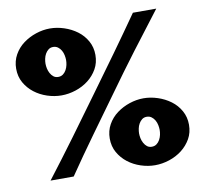

<svg xmlns="http://www.w3.org/2000/svg" viewBox="-79 -788 966 890"><g transform="rotate(-10 404.0 -343.0)"><path d="M210 -695Q243 -695 276.5 -684Q310 -673 337 -653Q364 -633 380.5 -603.5Q397 -574 397 -538Q397 -501 380.5 -472Q364 -443 337.5 -422.5Q311 -402 277.5 -391Q244 -380 210 -380Q177 -380 143.5 -391Q110 -402 83.5 -422.5Q57 -443 40.5 -472Q24 -501 24 -538Q24 -574 40.5 -603.5Q57 -633 84 -653Q111 -673 144 -684Q177 -695 210 -695ZM581 -301Q614 -301 647.5 -290Q681 -279 708 -259Q735 -239 751.5 -209.5Q768 -180 768 -144Q768 -107 751.5 -78Q735 -49 708.5 -28.5Q682 -8 648.5 3Q615 14 581 14Q548 14 514.5 3Q481 -8 454.5 -28.5Q428 -49 411.5 -78Q395 -107 395 -144Q395 -180 411.5 -209.5Q428 -239 455 -259Q482 -279 515 -290Q548 -301 581 -301ZM712 -700Q644 -612 578 -524.5Q512 -437 449 -349L323 -175Q260 -88 200 0H91Q161 -91 226.5 -180Q292 -269 358 -360Q421 -446 481.5 -530Q542 -614 602 -700ZM210 -608Q197 -608 188 -601Q179 -594 173 -583.5Q167 -573 164.5 -560.5Q162 -548 162 -538Q162 -527 164.5 -515Q167 -503 173 -492Q179 -481 188 -474Q197 -467 210 -467Q223 -467 232.5 -474Q242 -481 248 -492Q254 -503 256.5 -515Q259 -527 259 -538Q259 -548 256.5 -560.5Q254 -573 248 -583.5Q242 -594 232.5 -601Q223 -608 210 -608ZM581 -214Q568 -214 559 -207Q550 -200 544 -189.5Q538 -179 535.5 -166.5Q533 -154 533 -144Q533 -133 535.5 -121Q538 -109 544 -98Q550 -87 559 -80Q568 -73 581 -73Q594 -73 603.5 -80Q613 -87 619 -98Q625 -109 627.5 -121Q630 -133 630 -144Q630 -154 627.5 -166.5Q625 -179 619 -189.5Q613 -200 603.5 -207Q594 -214 581 -214Z"/></g></svg>

Font: CAT Rhythmus
Style: Regular
Weight: 400
Designer: Peter Wiegel nach alter Vorlage
Foundry: Peter Wiegel
Version: 1.000